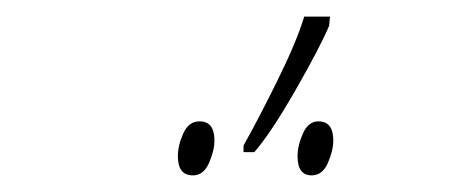

<svg xmlns="http://www.w3.org/2000/svg" viewBox="-20 -858 569 231"><path d="M273 -675H286Q306 -698 335.5 -749.5Q365 -801 376 -827L377 -838H346Q337 -808 313.5 -760.5Q290 -713 273 -683ZM355 -647Q368 -647 374.5 -662Q381 -677 381 -689Q381 -712 363 -712Q351 -712 344.5 -697.5Q338 -683 338 -670Q338 -647 355 -647ZM212 -647Q225 -647 231.5 -662Q238 -677 238 -689Q238 -712 220 -712Q207 -712 200.5 -697.5Q194 -683 194 -670Q194 -647 212 -647Z"/></svg>

Font: Noto Sans Display Condensed Thin
Style: Italic
Weight: 250
Width: 3
Italic angle: -12°
Designer: Monotype Design Team
Foundry: Monotype Imaging Inc.
Version: Version 1.900